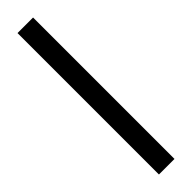

<svg xmlns="http://www.w3.org/2000/svg" viewBox="-341 -730 960 960"><g transform="rotate(-45 139.0 -250.0)"><path d="M84 250V-750H194V250Z"/></g></svg>

Font: Assistant ExtraBold
Style: Regular
Weight: 800
Designer: Hebrew By Ben Nathan, Latin by Paul Hunt
Version: Version 3.000